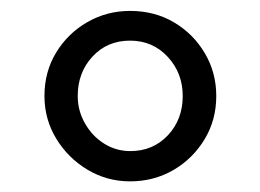

<svg xmlns="http://www.w3.org/2000/svg" viewBox="-20 -819 477 352"><path d="M218.5 -486.5Q176 -486.5 140.2 -508Q104.5 -529.5 83 -565Q61.5 -600.5 61.5 -643Q61.5 -687.5 83 -722.8Q104.5 -758 140.2 -778.5Q176 -799 218.5 -799Q263.5 -799 299 -778Q334.5 -757 355.5 -721.5Q376.5 -686 376.5 -643Q376.5 -599 355 -563.5Q333.5 -528 297.8 -507.2Q262 -486.5 218.5 -486.5ZM219 -542Q260.5 -542 287.8 -571Q315 -600 315 -643Q315 -685 287.5 -714.8Q260 -744.5 218.5 -744.5Q176.5 -744.5 149.5 -715.2Q122.5 -686 122.5 -643Q122.5 -616 135.8 -592.8Q149 -569.5 170.8 -555.8Q192.5 -542 219 -542Z"/></svg>

Font: Merriweather 72pt SemiBold
Style: Regular
Weight: 600
Version: Version 2.100